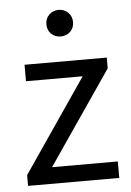

<svg xmlns="http://www.w3.org/2000/svg" viewBox="-51 -732 526 771"><g transform="rotate(-5 212.0 -346.5)"><path d="M287.6 -419.4H59.1V-485.8H390.6V-442.4L133.3 -66.4H398.4V0H30.8V-43.5ZM214.4 -693.4Q237.3 -693.4 252.7 -678Q268.1 -662.6 268.1 -640.1Q268.1 -616.2 252.7 -601.3Q237.3 -586.4 214.4 -586.4Q190.9 -586.4 175.8 -601.3Q160.6 -616.2 160.6 -640.1Q160.6 -663.1 176 -678.2Q191.4 -693.4 214.4 -693.4Z"/></g></svg>

Font: Varta
Style: Regular
Weight: 400
Designer: Joana Correia, Viktoriya Grabowska, Eben Sorkin
Foundry: Sorkin Type
Version: Version 1.003; ttfautohint (v1.3) -l 8 -r 24 -G 200 -x 12 -H